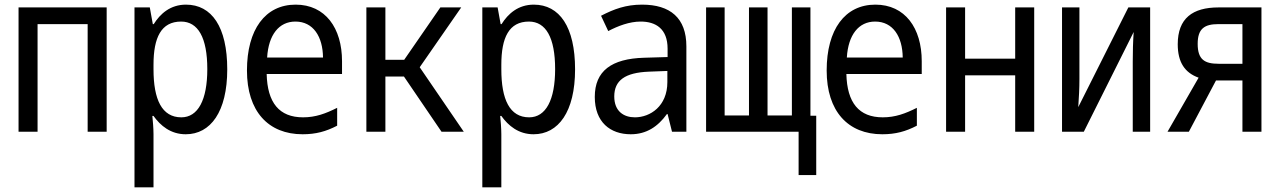

<svg xmlns="http://www.w3.org/2000/svg" viewBox="-20 -568 5540 828"><path d="M60 0H142V-464H358V0H440V-536H60Z M560 240H642V11C642 -14 639 -50 637 -68H642C672 -26 716 11 781 11C888 11 960 -86 960 -269C960 -452 893 -548 782 -548C715 -548 671 -509 643 -464H639L626 -536H560ZM762 -62C678 -62 642 -139 642 -269V-289C642 -406 675 -475 761 -475C834 -475 874 -406 874 -270C874 -137 834 -62 762 -62Z M1285 11C1342 11 1386 -1 1434 -26V-103C1384 -78 1341 -62 1287 -62C1184 -62 1133 -125 1130 -249H1455V-304C1455 -447 1383 -548 1255 -548C1124 -548 1045 -441 1045 -264C1045 -88 1137 11 1285 11ZM1132 -320C1138 -418 1183 -475 1254 -475C1331 -475 1372 -410 1373 -320Z M1560 0H1642V-238H1722L1884 0H1980L1790 -278L1969 -536H1879L1723 -310H1642V-536H1560Z M2060 240H2142V11C2142 -14 2139 -50 2137 -68H2142C2172 -26 2216 11 2281 11C2388 11 2460 -86 2460 -269C2460 -452 2393 -548 2282 -548C2215 -548 2171 -509 2143 -464H2139L2126 -536H2060ZM2262 -62C2178 -62 2142 -139 2142 -269V-289C2142 -406 2175 -475 2261 -475C2334 -475 2374 -406 2374 -270C2374 -137 2334 -62 2262 -62Z M2700 11C2768 11 2817 -22 2856 -76H2859L2878 0H2940V-368C2940 -491 2870 -548 2749 -548C2679 -548 2628 -529 2572 -500L2603 -434C2645 -456 2694 -475 2743 -475C2808 -475 2859 -444 2859 -358V-322L2758 -319C2617 -315 2545 -262 2545 -150C2545 -41 2612 11 2700 11ZM2718 -62C2670 -62 2629 -88 2629 -152C2629 -221 2675 -255 2779 -259L2858 -262V-214C2858 -110 2784 -62 2718 -62Z M3025 0H3424V187H3500V-69H3475V-536H3395V-70H3290V-536H3210V-70H3105V-536H3025Z M3785 11C3842 11 3886 -1 3934 -26V-103C3884 -78 3841 -62 3787 -62C3684 -62 3633 -125 3630 -249H3955V-304C3955 -447 3883 -548 3755 -548C3624 -548 3545 -441 3545 -264C3545 -88 3637 11 3785 11ZM3632 -320C3638 -418 3683 -475 3754 -475C3831 -475 3872 -410 3873 -320Z M4060 0H4142V-243H4358V0H4440V-536H4358V-315H4142V-536H4060Z M4560 0H4654L4869 -430C4866 -387 4865 -344 4865 -302V0H4940V-536H4846L4630 -106C4633 -151 4635 -187 4635 -227V-536H4560Z M5015 0H5107L5224 -221H5338V0H5420V-536H5235C5123 -536 5059 -489 5059 -377C5059 -299 5090 -254 5149 -233ZM5235 -293C5175 -293 5145 -311 5145 -379C5145 -444 5174 -464 5234 -464H5338V-293Z"/></svg>

Font: Noto Sans Mono ExtraCondensed
Style: Regular
Weight: 400
Width: 2
Designer: Monotype Design Team
Foundry: Monotype Imaging Inc.
Version: Version 2.014